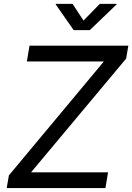

<svg xmlns="http://www.w3.org/2000/svg" viewBox="-20 -961 676 981"><path d="M14.2 0 25.4 -64.9 510.7 -647H117.2L130.9 -727.5H635.7L624.5 -661.6L138.7 -80.6H532.2L518.6 0ZM350.6 -941.4 406.7 -856 490.2 -941.4H576.7L575.7 -938.5L439 -807.1H356.4L264.6 -938.5L265.1 -941.4Z"/></svg>

Font: Inter 20pt
Style: Italic
Weight: 400
Italic angle: -9.3988°
Version: Version 4.001;git-66647c0bb